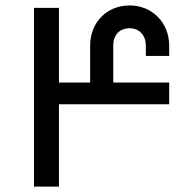

<svg xmlns="http://www.w3.org/2000/svg" viewBox="-20 -687 704 707"><path d="M603 -481V-519C603 -603 541 -667 457 -667C374 -667 312 -605 312 -519V-383H197V-658H105V0H197V-303H603V-383H397V-519C397 -559 421 -583 457 -583C493 -583 517 -557 517 -519V-481Z"/></svg>

Font: Hejaz
Style: Regular
Weight: 400
Designer: Bandar Raffah (Arabic) and Santiago Orozco (Latin)
Foundry: Caramella and Typemade
Version: Version 1.010;hotconv 1.0.109;makeotfexe 2.5.65596